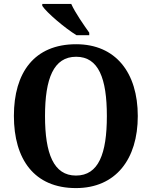

<svg xmlns="http://www.w3.org/2000/svg" viewBox="-20 -951 775 981"><path d="M371 -771H436V-784C409 -822 364 -886 344 -931H196V-921C219 -886 312 -807 371 -771ZM368 10C571 10 684 -137 684 -358C684 -580 571 -725 369 -725C155 -725 51 -580 51 -359C51 -137 155 10 368 10ZM368 -54C254 -54 210 -166 210 -358C210 -550 254 -661 369 -661C484 -661 526 -550 526 -358C526 -166 484 -54 368 -54Z"/></svg>

Font: Noto Serif Bengali SemiCondensed
Style: Bold
Weight: 700
Width: 4
Designer: Juan Bruce, Universal Thirst, Indian Type Foundry and the Monotype Design Team.
Foundry: Monotype Imaging Inc.
Version: Version 2.003